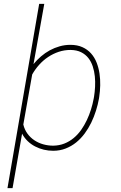

<svg xmlns="http://www.w3.org/2000/svg" viewBox="-20 -770 627 993"><path d="M491.7 -259.3Q486.3 -229 476.3 -197.3Q466.3 -165.5 451.9 -135.7Q437.5 -106 418 -79.6Q398.4 -53.2 374 -33.4Q349.6 -13.7 319.8 -2Q290 9.8 254.9 9.8Q230.5 9.8 206.8 4.2Q183.1 -1.5 161.9 -12.5Q140.6 -23.4 123.3 -40Q106 -56.6 94.2 -78.6L44.9 203.1H18.6L182.6 -750H209L153.3 -438.5Q170.9 -460 192.1 -478.3Q213.4 -496.6 237.5 -509.8Q261.7 -522.9 288.6 -530.5Q315.4 -538.1 343.8 -538.1Q379.9 -538.1 406.2 -526.1Q432.6 -514.2 450.9 -493.7Q469.2 -473.1 479.7 -446.3Q490.2 -419.4 494.6 -389.6Q499 -359.9 498.3 -328.9Q497.6 -297.9 493.2 -269.5ZM466.3 -269.5Q470.2 -293.5 471.7 -320.8Q473.1 -348.1 470.5 -375Q467.8 -401.9 459.7 -426.5Q451.7 -451.2 436.8 -470Q421.9 -488.8 399.4 -500Q377 -511.2 344.7 -511.7Q313 -511.7 283.7 -502Q254.4 -492.2 228.8 -475.1Q203.1 -458 182.4 -434.8Q161.6 -411.6 146.5 -384.8L100.6 -126Q106.9 -99.6 121.8 -79.1Q136.7 -58.6 157.5 -44.7Q178.2 -30.8 203.4 -23.7Q228.5 -16.6 254.9 -16.6Q286.6 -17.1 313 -27.6Q339.4 -38.1 361.1 -56.2Q382.8 -74.2 399.7 -98.1Q416.5 -122.1 429.2 -148.9Q441.9 -175.8 450.7 -204.1Q459.5 -232.4 464.4 -259.3Z"/></svg>

Font: Roboto Mono Thin
Style: Italic
Weight: 250
Designer: Google
Version: Version 2.000985; 2015; ttfautohint (v1.3)